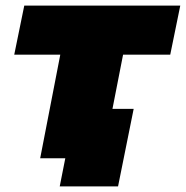

<svg xmlns="http://www.w3.org/2000/svg" viewBox="-20 -567 666 688"><path d="M421 -371 383 -177H459L403 101H194L214 0H124L196 -371H31L67 -547H626L590 -371Z"/></svg>

Font: Montserrat Alternates Black
Style: Italic
Weight: 900
Italic angle: -11.3°
Designer: Julieta Ulanovsky
Foundry: Julieta Ulanovsky
Version: Version 7.200